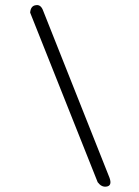

<svg xmlns="http://www.w3.org/2000/svg" viewBox="-20 -729 540 745"><path d="M97 -680Q99 -707 120 -709Q139 -712 148 -686L405 -39Q416 -8 393 -5Q374 -2 359 -22Z"/></svg>

Font: Yomogi
Style: Regular
Weight: 400
Designer: satsuyako
Foundry: satsuyako
Version: Version 3.100